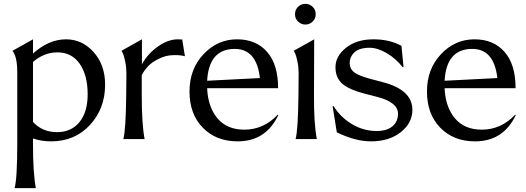

<svg xmlns="http://www.w3.org/2000/svg" viewBox="-20 -725 2744 1001"><path d="M56 256Q70 206 70 25V-347Q70 -430 45 -460L152 -520V-446Q235 -520 324 -520Q409 -520 468.5 -453Q528 -386 528 -284Q528 -159 449 -73.5Q370 12 246 12Q197 12 152 -3V25Q152 178 167 256ZM152 -89Q201 -36 278 -36Q351 -36 394 -88Q437 -140 437 -234Q437 -333 395.5 -392.5Q354 -452 279 -452Q210 -452 152 -402Z M623 0Q636 -46 638 -231L639 -342Q639 -374 633 -403Q627 -432 621.5 -445Q616 -458 613 -460L720 -520V-390Q751 -446 804 -483Q857 -520 907 -520Q922 -520 930 -519L944 -432Q910 -441 863 -436Q826 -431 785 -406Q744 -381 719 -333V-231Q719 -75 734 0Z M1204 -470Q1069 -470 1060 -304L1335 -318Q1318 -470 1204 -470ZM968 -248Q968 -365 1041 -442.5Q1114 -520 1216 -520Q1315 -520 1372.5 -454.5Q1430 -389 1430 -265H1060Q1064 -168 1113.5 -108.5Q1163 -49 1254 -49Q1354 -49 1428 -127L1431 -125Q1366 12 1219 12Q1107 12 1037.5 -59Q968 -130 968 -248Z M1521 0Q1534 -46 1536 -231L1537 -342Q1537 -374 1531 -403Q1525 -432 1519.5 -445Q1514 -458 1511 -460L1618 -520L1617 -231Q1616 -79 1632 0ZM1610 -612.5Q1594 -597 1572 -597Q1550 -597 1534 -612.5Q1518 -628 1518 -651Q1518 -674 1534 -689.5Q1550 -705 1572 -705Q1594 -705 1610 -689.5Q1626 -674 1626 -651Q1626 -628 1610 -612.5Z M1914 12Q1833 12 1736 -35L1714 -171L1719 -172Q1754 -115 1814 -78.5Q1874 -42 1944 -42Q1997 -42 2026 -66.5Q2055 -91 2055 -132Q2055 -192 1946 -220L1887 -235Q1801 -257 1765 -288Q1729 -319 1729 -375Q1729 -432 1784 -476Q1839 -520 1927 -520Q2011 -520 2073 -486L2084 -375H2079Q2044 -420 1996 -448Q1948 -476 1907 -476Q1854 -476 1828.5 -452.5Q1803 -429 1803 -396Q1803 -367 1825 -349Q1847 -331 1910 -314L1978 -296Q2130 -256 2130 -152Q2130 -84 2069.5 -36Q2009 12 1914 12Z M2442 -470Q2307 -470 2298 -304L2573 -318Q2556 -470 2442 -470ZM2206 -248Q2206 -365 2279 -442.5Q2352 -520 2454 -520Q2553 -520 2610.5 -454.5Q2668 -389 2668 -265H2298Q2302 -168 2351.5 -108.5Q2401 -49 2492 -49Q2592 -49 2666 -127L2669 -125Q2604 12 2457 12Q2345 12 2275.5 -59Q2206 -130 2206 -248Z"/></svg>

Font: Coconat
Style: Regular
Weight: 400
Designer: Sara Lavazza
Foundry: Collletttivo
Version: Version 1.000;Glyphs 3.2 (3217)